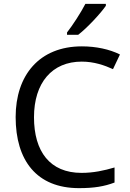

<svg xmlns="http://www.w3.org/2000/svg" viewBox="-20 -964 672 994"><path d="M528 -934V-944H422C399 -899 356 -833 327 -796V-784H385C432 -820 503 -897 528 -934ZM403 -645C467 -645 521 -626 565 -606L601 -682C547 -709 477 -724 404 -724C183 -724 61 -574 61 -358C61 -133 170 10 389 10C468 10 520 1 573 -19V-97C519 -81 464 -69 402 -69C238 -69 156 -180 156 -357C156 -536 250 -645 403 -645Z"/></svg>

Font: Noto Sans Psalter Pahlavi
Style: Regular
Weight: 400
Designer: Monotype Design Team
Foundry: Monotype Imaging Inc.
Version: Version 2.002